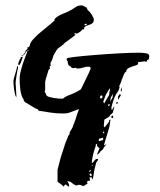

<svg xmlns="http://www.w3.org/2000/svg" viewBox="-20 -444 594 714"><path d="M412 -94Q407 -86 401.5 -70Q396 -54 394 -42L396 -34L405 -49Q405 -48 404.5 -45Q404 -42 404 -41L399 -24Q388 -16 387 -11L368 1L366 25L369 30L386 8V3L391 0L387 27L366 97L376 92L365 106L364 110Q362 112 356.5 116.5Q351 121 351 123L342 132V127L350 108L341 99V90L336 94V99Q325 129 322 154L321 163Q327 160 331 153.5Q335 147 342 147H345L344 152L338 160L332 183Q331 186 330 192.5Q329 199 328 206Q327 213 326 218Q325 223 324 223Q322 223 322 216L313 215L315 228H314H310Q308 228 306 229Q304 230 304 234V235Q304 236 306 238L291 248Q285 246 280 244.5Q275 243 277 243Q275 243 270 244Q265 245 263 246Q252 241 246.5 235.5Q241 230 230 230Q232 233 234.5 237Q237 241 237 248V250Q233 250 225 242Q221 242 216 250Q213 245 206 240.5Q199 236 194 232V187L206 141L221 95Q221 93 223 88.5Q225 84 227 78.5Q229 73 231 69Q233 65 233 63L239 54V49Q240 46 246 36.5Q252 27 252 23L261 0Q261 -1 263 -7Q265 -13 267 -20Q270 -28 274 -38Q274 -38 267.5 -36Q261 -34 253.5 -31Q246 -28 239 -25.5Q232 -23 230 -23Q227 -22 211 -22Q186 -22 163.5 -26Q141 -30 124 -32L120 -38Q115 -39 107.5 -43.5Q100 -48 92.5 -52.5Q85 -57 79.5 -60.5Q74 -64 73 -64L68 -71V-74Q63 -80 60 -90Q57 -100 55.5 -111.5Q54 -123 53.5 -134Q53 -145 53 -151Q53 -164 57.5 -181.5Q62 -199 67.5 -214.5Q73 -230 77.5 -241Q82 -252 82 -253L79 -254Q77 -252 73 -245Q69 -238 67 -238V-240Q67 -242 70.5 -245.5Q74 -249 74 -252V-253L84 -266H82V-267Q82 -269 84 -269Q86 -269 86 -268L85 -267L91 -274Q91 -284 102.5 -297Q114 -310 129.5 -323Q145 -336 160.5 -348.5Q176 -361 184 -369L182 -372Q193 -385 214.5 -393Q236 -401 251 -411Q259 -416 265.5 -420Q272 -424 283 -424Q288 -424 292 -421Q296 -418 302 -416L307 -405Q309 -405 313 -400.5Q317 -396 320.5 -390.5Q324 -385 326.5 -379.5Q329 -374 329 -372Q329 -363 325 -359Q321 -355 315.5 -353Q310 -351 304 -349Q298 -347 294 -343Q294 -342 293 -338Q292 -334 288 -334Q287 -334 286 -335Q284 -330 277.5 -325.5Q271 -321 266 -319Q264 -319 261.5 -320Q259 -321 258 -321Q258 -320 257.5 -319Q257 -318 257 -317Q257 -315 261 -315H262L215 -280L217 -279Q215 -277 212.5 -277Q210 -277 210 -274L194 -263L193 -259H191L179 -238Q178 -236 176 -228Q174 -220 171 -216L168 -211V-198H166L164 -194L166 -192Q166 -188 164.5 -187.5Q163 -187 161 -185L150 -149Q150 -147 149 -144Q148 -141 148 -140V-129Q148 -122 148 -114.5Q148 -107 146 -102Q149 -100 150.5 -95Q152 -90 154 -88Q157 -85 164.5 -83Q172 -81 181 -79.5Q190 -78 198 -77.5Q206 -77 211 -77H214Q222 -85 241.5 -92Q261 -99 281 -112L311 -174Q311 -176 314 -181Q317 -186 317 -191Q317 -196 308 -196Q299 -196 288.5 -192.5Q278 -189 268 -189Q266 -189 264 -190.5Q262 -192 260 -192Q258 -192 257.5 -191.5Q257 -191 256 -191H252H249Q247 -191 246 -192L244 -196Q239 -199 236.5 -200.5Q234 -202 232 -210V-216L229 -219Q228 -220 228 -226Q228 -229 258.5 -232.5Q289 -236 332 -239.5Q375 -243 421 -245.5Q467 -248 498 -248Q510 -248 522.5 -246Q535 -244 535 -236Q535 -229 534 -226Q533 -223 531.5 -222Q530 -221 528.5 -221Q527 -221 526 -219L528 -217L526 -216Q524 -214 522 -214Q521 -214 519 -216Q515 -216 506.5 -214.5Q498 -213 493 -213V-211Q493 -210 494 -210Q494 -204 487 -201.5Q480 -199 471.5 -196.5Q463 -194 456 -189.5Q449 -185 449 -176L448 -177Q444 -175 441 -168Q438 -161 435 -152.5Q432 -144 429 -136Q426 -128 423 -124L425 -121Q425 -118 420 -106ZM30 -144Q30 -146 32 -153.5Q34 -161 36.5 -169Q39 -177 41 -184.5Q43 -192 43 -194L45 -198H47V-191Q46 -189 44.5 -181Q43 -173 41.5 -163.5Q40 -154 39 -146Q38 -138 38 -136Q38 -128 39.5 -112Q41 -96 41 -87V-83Q38 -85 36 -93Q34 -101 32.5 -111Q31 -121 30.5 -129.5Q30 -138 30 -141ZM388 -116 374 -92Q372 -89 369 -79.5Q366 -70 364 -66L367 -59L386 -91Q386 -94 386.5 -99Q387 -104 389 -108ZM47 -204Q47 -206 50.5 -215.5Q54 -225 57 -227V-230Q57 -232 60.5 -232.5Q64 -233 65 -233Q63 -227 61 -221Q58 -210 52 -202H50V-204ZM348 72 347 81 363 77 364 68ZM430 -91 419 -72V-85L425 -94ZM397 -78Q399 -80 399 -86.5Q399 -93 401 -97L392 -81L389 -65L394 -74ZM359 -89H357Q352 -89 352 -82Q352 -78 355 -78Q361 -78 361 -85Q361 -87 359 -89ZM316 201Q313 201 313 204Q313 209 318 211Q321 211 321 208Q321 201 316 201ZM398 -14Q401 -14 401 -10Q401 -5 397 -5Q394 -5 394 -9Q394 -14 398 -14ZM293 -351Q294 -350 298 -350Q301 -350 301.5 -350.5Q302 -351 303 -352Q302 -352 302 -356Q299 -356 296 -354Q293 -352 293 -351ZM434 -120 433 -108 430 -103 429 -110 432 -115ZM383 -55Q382 -54 382 -52Q382 -50 384 -50Q388 -50 388 -55Q388 -57 386 -57Q384 -57 383 -55ZM413 -63Q415 -65 416 -65Q418 -65 418 -63Q418 -58 414 -58Q412 -58 412 -60V-61Q412 -62 413 -63ZM318 188 312 191V196L318 191ZM363 49 367 53 368 49 363 44ZM64 -240Q64 -236 65 -236H60ZM84 -259Q82 -259 82 -257Q82 -255 84 -255Q86 -255 86 -257Q86 -259 84 -259ZM320 173H324L325 169ZM432 -147Q432 -149 431 -149V-147V-146Q432 -146 432 -147Z"/></svg>

Font: East Sea Dokdo Cyrillic
Style: Regular
Weight: 400
Version: Version 1.00 July 4, 2018, initial release